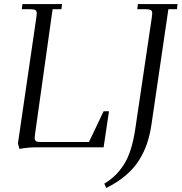

<svg xmlns="http://www.w3.org/2000/svg" viewBox="-20 -722 890 941"><path d="M491.2 178.2Q521 159.7 542.7 139.2Q564.5 118.7 585 87.9Q605.5 57.1 619.9 12.7Q634.3 -31.7 643.1 -90.8L724.1 -637.2Q726.1 -650.9 726.1 -655.8Q726.1 -668.5 719.2 -672.6Q712.4 -676.8 693.8 -676.8H652.8L655.8 -702.1H850.1L847.2 -676.8H805.2L722.2 -110.8Q714.4 -59.6 700.4 -18.3Q686.5 22.9 661.6 63Q636.7 103 596.7 137.2Q556.6 171.4 501 199.2ZM67.9 -19 158.2 -637.2Q160.2 -650.9 160.2 -655.8Q160.2 -668.5 153.3 -672.6Q146.5 -676.8 127.9 -676.8H86.9L89.8 -702.1H284.2L280.8 -676.8H237.8L151.9 -65.9Q149.9 -52.2 149.9 -46.9Q149.9 -34.2 156.7 -30Q163.6 -25.9 182.1 -25.9H416L487.8 -176.8H514.2L487.8 0H161.1Q116.2 0 75.2 7.8Z"/></svg>

Font: Dihjauti S
Style: Italic
Weight: 400
Italic angle: -9°
Designer: T. Christopher White
Version: Version 3.0.0